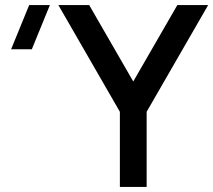

<svg xmlns="http://www.w3.org/2000/svg" viewBox="-20 -740 844 760"><path d="M106 -545H24L95.5 -720H177.5ZM454.5 0V-297.5L211 -720H333L507.5 -417.5L682 -720H804L560.5 -297.5V0Z"/></svg>

Font: Manrope KiralyPet SmBd KiralyPet
Style: Regular
Weight: 600
Designer: Mikhail Sharanda
Foundry: Mikhail Sharanda
Version: Version 4.502